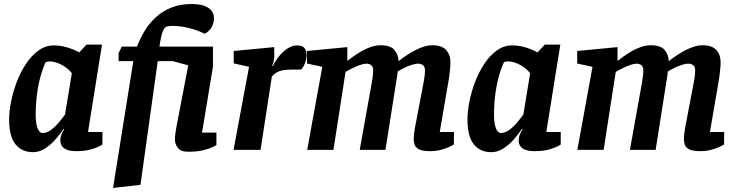

<svg xmlns="http://www.w3.org/2000/svg" viewBox="-20 -736 3618 943"><path d="M142.3 11.4Q87.3 11.4 56.1 -27.2Q24.9 -65.8 24.9 -150Q24.9 -188.8 34.4 -236.8Q43.8 -284.9 62.3 -333.4Q80.8 -381.9 107.7 -422.5Q134.6 -463.1 169 -488Q203.5 -513 244.8 -513Q269 -513 291.7 -508Q314.3 -502.9 334.2 -495Q354 -487.1 369.4 -478.9L404.8 -517H481L412.3 -87.7H483V-26.2Q481 -24.2 465.4 -16.3Q449.8 -8.4 422.2 -1Q394.5 6.4 353.3 6.4Q315.1 6.4 295.7 -7.2Q276.3 -20.7 276.3 -45.2Q276.3 -59.6 281.2 -73.5Q286.1 -87.4 295.7 -101.6L292.7 -103.6Q274 -75.1 250.1 -48.6Q226.2 -22.1 199 -5.4Q171.8 11.4 142.3 11.4ZM189.3 -82.7Q209.4 -82.7 229.5 -97.3Q249.7 -111.8 267.6 -132.9Q285.4 -154 299.4 -173.4L332.8 -376.5Q313.3 -401.5 282.3 -418Q251.3 -434.4 222.7 -434.4Q216.1 -434.4 211.8 -433.2Q207.4 -431.9 204 -429.8Q189.9 -400.3 178.7 -359.4Q167.5 -318.6 161.4 -271Q155.3 -223.4 155.3 -171Q155.3 -131.4 164.3 -107Q173.2 -82.7 189.3 -82.7Z M535.3 187.2 634.8 -435.9H562.5V-475.3L578.1 -507H652.8Q667.4 -545.6 689.3 -582.4Q711.1 -619.3 743.7 -649.8Q776.3 -680.3 820.3 -698.3Q864.2 -716.3 922.5 -716.3Q974.5 -716.3 1002.5 -698Q1030.6 -679.8 1030.8 -647Q1031 -621.8 1018.7 -601.1Q1006.4 -580.5 985 -570.2Q952.5 -586.7 910.5 -597.8Q868.4 -608.8 825.3 -608.8Q811 -608.8 801.8 -606.3Q792.7 -603.8 787.9 -598Q783.1 -591.7 777.4 -575.9Q771.8 -560.2 767.3 -533.9L763.1 -507H1025.9V-407.9L972.3 -84.8H1042.9V-23.3Q1040.1 -21.5 1023.7 -13.5Q1007.3 -5.5 977.5 1.9Q947.7 9.3 904.3 9.3Q867.8 9.3 853.5 -9.8Q839.2 -28.8 839.2 -49.4Q839.2 -66.1 841.7 -82.5Q844.2 -98.9 845.9 -109.2L904.5 -415.2L827.9 -435.9H754.8L669.9 171.7Z M1127 0 1203.2 -407.8 1127.9 -424.8V-485.6L1326.9 -504.6V-457Q1326.9 -446.4 1323.9 -434Q1320.9 -421.6 1316.9 -412H1320.9Q1329.9 -433 1348 -456.5Q1366.1 -480 1390.1 -496.5Q1414.2 -513 1437.7 -513Q1463.5 -513 1474.7 -501.1Q1485.8 -489.1 1485.8 -465.7Q1485.8 -446.6 1477.8 -425.6Q1469.8 -404.5 1458.1 -394.2H1413Q1384.5 -394.2 1366.3 -390.3Q1348.1 -386.3 1336.7 -378.8Q1325.3 -371.3 1315.3 -360.7L1259.7 0Z M2091.9 6.4Q2054.3 6.4 2037.3 -2.9Q2020.4 -12.1 2016.3 -25.4Q2012.1 -38.8 2012.1 -52.3Q2012.1 -68.7 2014.5 -85Q2016.9 -101.4 2018.6 -111.7L2061.4 -336.6Q2063.4 -345.9 2065.3 -361.2Q2067.2 -376.4 2067.2 -391.6Q2067.2 -407.5 2058 -415.4Q2048.8 -423.3 2032.8 -423.3Q2018.7 -423.3 1999.1 -416.5Q1979.4 -409.8 1961.9 -400.9Q1944.4 -392.1 1933.4 -385.1Q1931.6 -370.6 1929.9 -358.2Q1928.3 -345.8 1926.3 -336.9L1873.2 0H1746.8L1806.8 -334.2Q1809 -346.1 1810.8 -362.6Q1812.6 -379.1 1812.6 -392.2Q1812.6 -406.8 1803.8 -415.1Q1795 -423.3 1779.1 -423.3Q1767 -423.3 1748.4 -416.8Q1729.8 -410.3 1710.4 -400.7Q1691 -391.2 1677.1 -382.5L1617.7 0H1488.7L1563 -407.8L1487.9 -424V-485.6L1685.9 -504.6V-436.6Q1739.5 -478.7 1778.6 -496.3Q1817.6 -513.8 1846.9 -513.8Q1898.2 -513.8 1917.4 -490.5Q1936.6 -467.1 1937.6 -435.8Q1959.2 -452.7 1980.8 -466.7Q2002.4 -480.7 2023.5 -491.3Q2044.6 -502 2064.5 -507.9Q2084.5 -513.8 2102.8 -513.8Q2149.7 -513.8 2170.9 -490.6Q2192.2 -467.4 2192.2 -431Q2192.2 -416.2 2190.4 -396.8Q2188.6 -377.4 2186.2 -359.9Q2183.8 -342.4 2181.8 -332.2L2139.9 -87.7H2209.6L2209.2 -26.2Q2202.5 -22.1 2185.5 -14.1Q2168.6 -6.1 2144.6 0.1Q2120.6 6.4 2091.9 6.4Z M2393.3 11.4Q2338.3 11.4 2307.1 -27.2Q2275.9 -65.8 2275.9 -150Q2275.9 -188.8 2285.4 -236.8Q2294.8 -284.9 2313.3 -333.4Q2331.8 -381.9 2358.7 -422.5Q2385.6 -463.1 2420 -488Q2454.5 -513 2495.8 -513Q2520 -513 2542.7 -508Q2565.3 -502.9 2585.2 -495Q2605 -487.1 2620.4 -478.9L2655.8 -517H2732L2663.3 -87.7H2734V-26.2Q2732 -24.2 2716.4 -16.3Q2700.8 -8.4 2673.2 -1Q2645.5 6.4 2604.3 6.4Q2566.1 6.4 2546.7 -7.2Q2527.3 -20.7 2527.3 -45.2Q2527.3 -59.6 2532.2 -73.5Q2537.1 -87.4 2546.7 -101.6L2543.7 -103.6Q2525 -75.1 2501.1 -48.6Q2477.2 -22.1 2450 -5.4Q2422.8 11.4 2393.3 11.4ZM2440.3 -82.7Q2460.4 -82.7 2480.5 -97.3Q2500.7 -111.8 2518.6 -132.9Q2536.4 -154 2550.4 -173.4L2583.8 -376.5Q2564.3 -401.5 2533.3 -418Q2502.3 -434.4 2473.7 -434.4Q2467.1 -434.4 2462.8 -433.2Q2458.4 -431.9 2455 -429.8Q2440.9 -400.3 2429.7 -359.4Q2418.5 -318.6 2412.4 -271Q2406.3 -223.4 2406.3 -171Q2406.3 -131.4 2415.3 -107Q2424.2 -82.7 2440.3 -82.7Z M3418.9 6.4Q3381.3 6.4 3364.3 -2.9Q3347.4 -12.1 3343.3 -25.4Q3339.1 -38.8 3339.1 -52.3Q3339.1 -68.7 3341.5 -85Q3343.9 -101.4 3345.6 -111.7L3388.4 -336.6Q3390.4 -345.9 3392.3 -361.2Q3394.2 -376.4 3394.2 -391.6Q3394.2 -407.5 3385 -415.4Q3375.8 -423.3 3359.8 -423.3Q3345.7 -423.3 3326.1 -416.5Q3306.4 -409.8 3288.9 -400.9Q3271.4 -392.1 3260.4 -385.1Q3258.6 -370.6 3256.9 -358.2Q3255.3 -345.8 3253.3 -336.9L3200.2 0H3073.8L3133.8 -334.2Q3136 -346.1 3137.8 -362.6Q3139.6 -379.1 3139.6 -392.2Q3139.6 -406.8 3130.8 -415.1Q3122 -423.3 3106.1 -423.3Q3094 -423.3 3075.4 -416.8Q3056.8 -410.3 3037.4 -400.7Q3018 -391.2 3004.1 -382.5L2944.7 0H2815.7L2890 -407.8L2814.9 -424V-485.6L3012.9 -504.6V-436.6Q3066.5 -478.7 3105.6 -496.3Q3144.6 -513.8 3173.9 -513.8Q3225.2 -513.8 3244.4 -490.5Q3263.6 -467.1 3264.6 -435.8Q3286.2 -452.7 3307.8 -466.7Q3329.4 -480.7 3350.5 -491.3Q3371.6 -502 3391.5 -507.9Q3411.5 -513.8 3429.8 -513.8Q3476.7 -513.8 3497.9 -490.6Q3519.2 -467.4 3519.2 -431Q3519.2 -416.2 3517.4 -396.8Q3515.6 -377.4 3513.2 -359.9Q3510.8 -342.4 3508.8 -332.2L3466.9 -87.7H3536.6L3536.2 -26.2Q3529.5 -22.1 3512.5 -14.1Q3495.6 -6.1 3471.6 0.1Q3447.6 6.4 3418.9 6.4Z"/></svg>

Font: Faustina Light
Style: Italic
Weight: 300
Italic angle: -8°
Designer: Alfonso Garcia
Foundry: http://www.omnibus-type.com
Version: Version 1.200